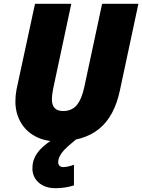

<svg xmlns="http://www.w3.org/2000/svg" viewBox="-20 -734 748 1010"><path d="M708 -713.9 610.8 -258.8Q582 -121.6 501 -55.9Q419.9 9.8 280.8 9.8Q215.3 9.8 165.3 -17.1Q115.2 -43.9 88.1 -92.3Q61 -140.6 61 -200.2Q61 -231.4 66.9 -263.2L164.1 -713.9H355L259.8 -268.1Q252.9 -234.9 252.9 -211.9Q252.9 -149.9 312 -149.9Q357.9 -149.9 384 -181.4Q410.2 -212.9 423.8 -277.8L517.1 -713.9ZM379.4 0Q332 39.1 317.1 55.4Q302.2 71.8 294.2 87.6Q286.1 103.5 286.1 120.1Q286.1 129.9 292.7 137.5Q299.3 145 312 145Q335 145 369.1 132.8V241.2Q323.2 255.9 272 255.9Q216.8 255.9 183.6 226.6Q150.4 197.3 150.4 150.9Q150.4 108.4 174.8 72.8Q199.2 37.1 256.3 0Z"/></svg>

Font: Open Sans Extrabold
Style: Italic
Weight: 800
Italic angle: -12°
Foundry: Ascender Corporation
Version: Version 1.10